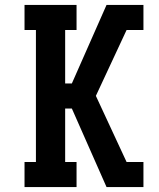

<svg xmlns="http://www.w3.org/2000/svg" viewBox="-20 -755 640 775"><path d="M79 0V-101H125V-634H79V-735H289V-634H243V-418H270L410 -735H559V-634H491L367 -368L491 -101H559V0H410L270 -317H243V-101H289V0Z"/></svg>

Font: Iosevka Slab Extended
Style: Bold
Weight: 700
Width: 7
Monospace: yes
Designer: Belleve Invis
Foundry: Belleve Invis
Version: Version 11.1.0; ttfautohint (v1.8.3)